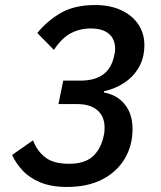

<svg xmlns="http://www.w3.org/2000/svg" viewBox="-20 -730 640 762"><path d="M231 -410H299Q356 -410 389.5 -434.5Q423 -459 433 -509Q435 -517 436 -523Q437 -529 437 -535Q437 -575 412 -596Q387 -617 341 -617Q296 -617 260 -597.5Q224 -578 194 -532L128 -599Q167 -647 221 -678.5Q275 -710 358 -710Q416 -710 460 -690Q504 -670 528.5 -634Q553 -598 553 -551Q553 -502 532 -464.5Q511 -427 475 -402.5Q439 -378 393 -368L392 -363Q444 -354 475 -316Q506 -278 506 -218Q506 -152 475 -100Q444 -48 386 -18Q328 12 246 12Q184 12 140.5 -6Q97 -24 70 -53Q43 -82 28 -115L111 -173Q127 -131 159.5 -105.5Q192 -80 254 -80Q316 -80 348.5 -109.5Q381 -139 392 -193Q394 -201 394.5 -209Q395 -217 395 -225Q395 -267 367 -292Q339 -317 285 -317H212Z"/></svg>

Font: IBM Plex Sans Medium
Style: Italic
Weight: 500
Italic angle: -11.31°
Designer: Mike Abbink, Paul van der Laan, Pieter van Rosmalen
Foundry: Bold Monday
Version: Version 3.201